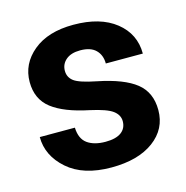

<svg xmlns="http://www.w3.org/2000/svg" viewBox="-87 -620 689 712"><g transform="rotate(-15 258.0 -264.0)"><path d="M340.3 -145.5Q340.3 -169.4 318.1 -186Q295.9 -202.6 233.4 -216.3Q138.2 -235.8 91.3 -272.2Q44.4 -308.6 44.4 -374.5Q44.4 -444.3 101.1 -491.2Q157.7 -538.1 255.4 -538.1Q358.4 -538.1 417.7 -491Q477.1 -443.8 477.1 -368.2H335Q335 -400.4 315.2 -420.2Q295.4 -439.9 255.4 -439.9Q220.2 -439.9 200.7 -423.3Q181.2 -406.7 181.2 -380.9Q181.2 -356 201.4 -340.8Q221.7 -325.7 286.1 -313Q385.7 -293 432.1 -256.1Q478.5 -219.2 478.5 -151.4Q478.5 -78.6 418.7 -34.4Q358.9 9.8 256.3 9.8Q148.4 9.8 88.1 -43.2Q27.8 -96.2 27.8 -168H162.6Q164.1 -125 189.9 -106.4Q215.8 -87.9 259.3 -87.9Q299.3 -87.9 319.8 -103Q340.3 -118.2 340.3 -145.5Z"/></g></svg>

Font: Roboto Web
Style: Bold
Weight: 700
Designer: Google
Version: Version 1.200310; 2013